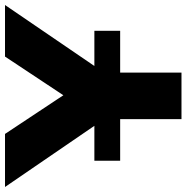

<svg xmlns="http://www.w3.org/2000/svg" viewBox="-47 -736 745 767"><g transform="rotate(-90 325.5 -352.5)"><path d="M233 0V-362L270 -255L-38 -705H174L343 -450H314L483 -705H689L382 -255L419 -362V0ZM67 -245V-348H586V-245Z"/></g></svg>

Font: Nunito Sans 11pt Black
Style: Regular
Weight: 900
Version: Version 3.101;gftools[0.9.27]